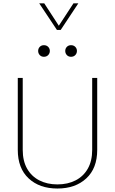

<svg xmlns="http://www.w3.org/2000/svg" viewBox="-20 -1112 682 1138"><path d="M212.4 -1092.3 317.4 -934.6H339.8L444.3 -1092.3H415.5L328.6 -959.5L242.2 -1092.3ZM206.1 -810.1Q206.1 -795.9 215.6 -785.6Q225.1 -775.4 240.2 -775.4Q255.9 -775.4 265.6 -785.6Q275.4 -795.9 275.4 -810.1Q275.4 -824.2 265.6 -834.2Q255.9 -844.2 240.2 -844.2Q225.1 -844.2 215.6 -834.2Q206.1 -824.2 206.1 -810.1ZM366.7 -810.1Q366.7 -795.9 376.2 -785.6Q385.7 -775.4 400.9 -775.4Q416.5 -775.4 426.3 -785.6Q436 -795.9 436 -810.1Q436 -824.2 426.3 -834.2Q416.5 -844.2 400.9 -844.2Q385.7 -844.2 376.2 -834.2Q366.7 -824.2 366.7 -810.1ZM526.4 -649.9V-223.6Q526.4 -158.2 500.5 -112.5Q474.6 -66.9 428.2 -43Q381.8 -19 320.3 -19Q259.3 -19 212.9 -43Q166.5 -66.9 140.6 -112.5Q114.7 -158.2 114.7 -223.6V-649.9H85.4V-223.6Q85.4 -114.7 149.7 -54.7Q213.9 5.4 320.3 5.4Q426.8 5.4 491.5 -54.7Q556.2 -114.7 556.2 -223.6V-649.9Z"/></svg>

Font: Estedad VF
Style: Regular
Weight: 100
Designer: Amin Abedi
Version: Version 7.3